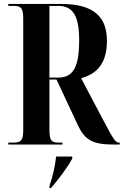

<svg xmlns="http://www.w3.org/2000/svg" viewBox="-20 -734 628 975"><path d="M22 0H297V-10H275C240 -10 231 -23 231 -75V-330H267L377 -95C412 -22 453 0 557 0H588V-10H585C569 -10 561 -15 500 -132L392 -337C473 -359 523 -413 523 -526C523 -644 462 -714 290 -714H22V-704H51C88 -704 98 -691 98 -638V-75C98 -23 88 -10 51 -10H22ZM275 -340H231V-704H275C352 -704 382 -652 382 -530C382 -395 353 -340 275 -340ZM231 211V221H239C275 179 322 118 347 71V61H265C259 114 248 161 231 211Z"/></svg>

Font: Noto Serif Display ExtraCondensed
Style: Bold
Weight: 700
Width: 2
Designer: Monotype Design Team
Foundry: Monotype Imaging Inc.
Version: Version 2.009